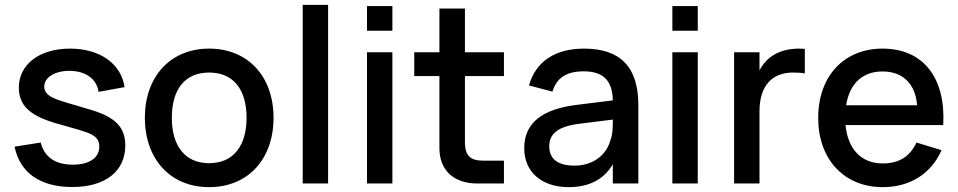

<svg xmlns="http://www.w3.org/2000/svg" viewBox="-20 -755 3943 790"><path d="M277.5 14.5C413 14.5 495.5 -50 495.5 -156C495.5 -230.5 456 -272.5 354.5 -303C316 -314.5 281 -325 253 -333C205.5 -347.5 162 -361 162 -398.5C162 -436.5 206 -463.5 265 -463.5C332 -463.5 378 -430.5 385.5 -377L492.5 -396.5C478.5 -493 391 -555 268.5 -555C142.5 -555 57.5 -490.5 57.5 -394.5C57.5 -304 128.5 -268 246.5 -237.5C287.5 -226.5 319.5 -216.5 338 -210C378 -194.5 388.5 -178.5 388.5 -151.5C388.5 -104.5 346 -77.5 279.5 -77.5C208 -77.5 163 -108 147.5 -168.5L40 -151.5C62 -43.5 146 14.5 277.5 14.5Z M840.5 15C1001.5 15 1105.5 -101 1105.5 -270.5C1105.5 -438.5 1002 -555 840.5 -555C680.5 -555 576 -439 576 -270.5C576 -102 679.5 15 840.5 15ZM840.5 -83.5C741.5 -83.5 687 -154.5 687 -270.5C687 -385.5 739.5 -456.5 840.5 -456.5C940.5 -456.5 994.5 -386.5 994.5 -270.5C994.5 -155.5 940.5 -83.5 840.5 -83.5Z M1330 0V-735H1225.5V0Z M1594.5 -628.5V-730H1490V-628.5ZM1594.5 0V-540H1490V0Z M1684.5 -442H1788V-146C1788 -54.5 1846.5 0 1944.5 0H2053.5V-94H1967.5C1914.5 -94 1893 -116 1893 -169.5V-442H2053.5V-540H1893V-720H1788V-540H1684.5Z M2382.5 -555C2264 -555 2184 -501.5 2156.5 -403.5L2253 -378C2270.5 -435 2311 -461.5 2381.5 -461.5C2461 -461.5 2500 -424.5 2501.5 -342L2353 -323.5C2216.5 -306.5 2137 -253.5 2137 -145C2137 -47.5 2208.5 15 2320 15C2404 15 2465 -17 2501.5 -79V0H2606.5V-322.5C2606.5 -479.5 2533 -555 2382.5 -555ZM2501.5 -263V-259.5C2501.5 -235.5 2501.5 -203.5 2491.5 -177.5C2474.5 -116 2419 -73.5 2344 -73.5C2275.5 -73.5 2240 -100.5 2240 -153C2240 -206.5 2278.5 -235.5 2366 -246Z M2851 -628.5V-730H2746.5V-628.5ZM2851 0V-540H2746.5V0Z M3291.5 -554C3284 -554.5 3276 -555 3268.5 -555C3180 -555 3131 -515 3105 -465.5V-540H3000.5V0H3105V-297C3105 -403.5 3158 -456.5 3243 -456.5C3262 -456.5 3278 -455.5 3291.5 -453Z M3612 -82.5C3524.5 -82.5 3468.5 -140.5 3459 -240.5H3861C3872 -434 3779.5 -555 3611 -555C3453 -555 3346.5 -442 3346.5 -270C3346.5 -100 3452.5 15 3612 15C3724 15 3811.5 -40 3854 -137L3751 -168.5C3724.5 -112 3680.5 -82.5 3612 -82.5ZM3461.5 -322C3475.5 -410.5 3528.5 -461 3611 -461C3694.5 -461 3746.5 -410.5 3753.5 -322Z"/></svg>

Font: Vela Sans SemBd
Style: Regular
Weight: 600
Designer: Principal design: Mikhail Sharanda - project Manrope.
Design modification: Ravid Balaliev
Foundry: Mikhail Sharanda
Version: Version 1.001